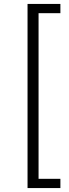

<svg xmlns="http://www.w3.org/2000/svg" viewBox="-20 -762 349 976"><path d="M120 194V-742H287V-695H176V147H287V194Z"/></svg>

Font: Montserrat-Alt1 Light
Style: Regular
Weight: 300
Designer: Differentunic
Foundry: Differentunic
Version: Version 7.222